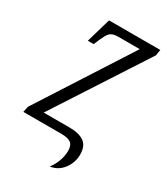

<svg xmlns="http://www.w3.org/2000/svg" viewBox="-177 -614 734 843"><g transform="rotate(30 190.0 -193.0)"><path d="M216 150Q232 130 242 103.5Q252 77 252 50Q252 22 237 11Q222 0 189 0H-4L2 -29L301 -494H193Q172 -494 160 -488Q148 -482 139 -465.5Q130 -449 118 -420L115 -412H85L121 -536H381L376 -506L75 -42H207Q255 -42 280.5 -23.5Q306 -5 306 38Q306 78 281.5 111Q257 144 216 150Z"/></g></svg>

Font: Noto Serif ExtraCondensed Light
Style: Italic
Weight: 300
Width: 2
Italic angle: -12°
Designer: Monotype Design Team
Foundry: Monotype Imaging Inc.
Version: Version 2.014; ttfautohint (v1.8.4.7-5d5b)